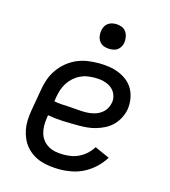

<svg xmlns="http://www.w3.org/2000/svg" viewBox="-111 -832 823 930"><g transform="rotate(15 300.0 -367.5)"><path d="M273 8Q249 8 225 5Q201 2 179 -5Q157 -12 138 -24.5Q119 -37 104.5 -53.5Q90 -70 80.5 -91Q71 -112 66.5 -135Q62 -158 63 -182Q64 -206 68 -230L87 -340Q91 -367 100.5 -394Q110 -421 126.5 -445Q143 -469 166 -488Q189 -507 215.5 -518.5Q242 -530 270 -534Q298 -538 325 -538Q352 -538 378 -534Q404 -530 427 -520.5Q450 -511 469.5 -495.5Q489 -480 501 -458Q513 -436 517 -410Q521 -384 517 -358Q513 -336 502.5 -315Q492 -294 475.5 -277Q459 -260 438 -249Q417 -238 395 -231.5Q373 -225 351 -223Q329 -221 307 -221Q268 -221 229 -222.5Q190 -224 152 -231L150 -218Q147 -198 147 -178Q147 -158 152.5 -139.5Q158 -121 169.5 -106.5Q181 -92 197.5 -82.5Q214 -73 233.5 -69.5Q253 -66 273 -66Q293 -66 313 -69.5Q333 -73 352.5 -83Q372 -93 388 -108Q404 -123 415 -141L489 -108Q472 -80 447.5 -57Q423 -34 394 -19Q365 -4 334 2Q303 8 273 8ZM320 -292Q332 -292 344.5 -293.5Q357 -295 369 -298.5Q381 -302 392.5 -308.5Q404 -315 413 -324.5Q422 -334 427.5 -345.5Q433 -357 435 -369Q438 -383 435 -397.5Q432 -412 424.5 -423.5Q417 -435 406 -443Q395 -451 381.5 -456Q368 -461 353.5 -463Q339 -465 325 -465Q307 -465 288 -462Q269 -459 251.5 -450.5Q234 -442 219 -428.5Q204 -415 193.5 -398.5Q183 -382 177 -364Q171 -346 168 -328L164 -304Q183 -300 202.5 -299Q222 -298 242 -297Q262 -296 281.5 -294Q301 -292 320 -292ZM356 -618Q341 -618 327.5 -623Q314 -628 305.5 -639.5Q297 -651 294.5 -665.5Q292 -680 295 -695Q297 -705 302 -715Q307 -725 316 -731.5Q325 -738 335.5 -740.5Q346 -743 356 -743Q371 -743 385 -737.5Q399 -732 407 -720.5Q415 -709 417.5 -694.5Q420 -680 418 -665Q416 -655 410.5 -645Q405 -635 396 -628.5Q387 -622 376.5 -620Q366 -618 356 -618Z"/></g></svg>

Font: Iosevka Curly Slab Extended
Style: Italic
Weight: 400
Width: 7
Italic angle: -9°
Monospace: yes
Designer: Belleve Invis
Foundry: Belleve Invis
Version: Version 11.1.0; ttfautohint (v1.8.3)